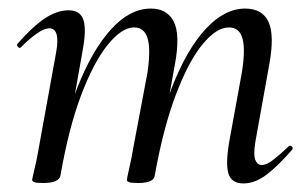

<svg xmlns="http://www.w3.org/2000/svg" viewBox="-20 -419 719 448"><path d="M548 9Q520 9 513 -14Q506 -37 515 -89L544 -248Q553 -302 546 -328.5Q539 -355 514 -355Q485 -355 452.5 -315.5Q420 -276 390.5 -198.5Q361 -121 341 -9L327 -10Q347 -128 381.5 -216Q416 -304 460 -351.5Q504 -399 552 -399Q592 -399 606.5 -368Q621 -337 608 -267L576 -89Q571 -59 575.5 -46.5Q580 -34 591 -34Q602 -34 617.5 -46Q633 -58 653 -77Q657 -81 661 -77Q665 -73 661 -69Q629 -32 602 -11.5Q575 9 548 9ZM81 8Q65 8 60 6Q55 4 55 1Q55 -2 60.5 -24.5Q66 -47 70 -71L111 -297Q121 -353 95 -353Q84 -353 67 -341.5Q50 -330 29 -309Q26 -305 22 -309.5Q18 -314 21 -317Q56 -357 84.5 -376Q113 -395 140 -395Q167 -395 174.5 -373Q182 -351 173 -302L121 -9Q117 8 81 8ZM302 8Q286 8 281 6Q276 4 276 1Q276 -2 281.5 -26Q287 -50 291 -74L324 -249Q332 -303 324.5 -329Q317 -355 293 -355Q264 -355 231 -314Q198 -273 169 -196Q140 -119 121 -9L106 -10Q126 -127 160.5 -214.5Q195 -302 239 -350.5Q283 -399 332 -399Q370 -399 385.5 -368.5Q401 -338 388 -268L341 -9Q339 8 302 8Z"/></svg>

Font: Cormorant Medium
Style: Italic
Weight: 500
Italic angle: -10°
Designer: Christian Thalmann (Catharsis Fonts)
Foundry: Catharsis Fonts
Version: Version 4.000